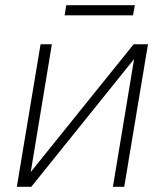

<svg xmlns="http://www.w3.org/2000/svg" viewBox="-20 -715 626 735"><path d="M97.7 -56.5 491.5 -545.5H546.5L455.6 0H412.3L493.3 -489L99.8 0H44.4L135.3 -545.5H178.6ZM496.1 -695 489.3 -656.2H227.3L233.7 -695Z"/></svg>

Font: Inter Extra Light  BETA
Style: Italic
Weight: 200
Italic angle: 9.39999°
Designer: Rasmus Andersson
Foundry: rsms
Version: Version 3.011;git-f93a4a705